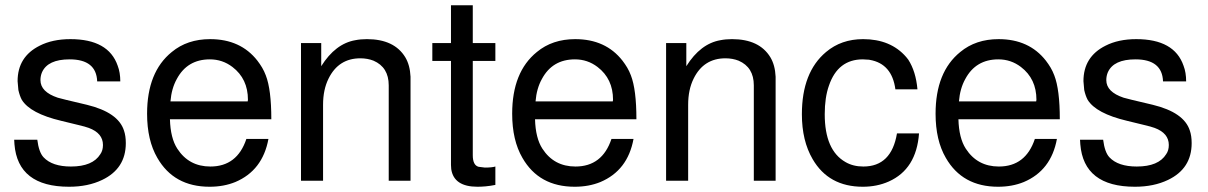

<svg xmlns="http://www.w3.org/2000/svg" viewBox="-20 -688 4598 731"><path d="M350 -378Q347 -462 245 -462Q162 -462 140 -413Q134 -399 134 -383Q134 -338 200 -316L231 -308L311 -289Q430 -260 452 -191Q459 -171 459 -143Q459 -46 369 -3Q315 23 243 23Q48 23 35 -139L34 -156H122Q128 -108 146 -89Q179 -54 250 -54Q333 -54 362 -101Q372 -115 372 -136Q372 -181 318 -201L299 -207H298L291 -209L213 -228Q95 -256 63 -308Q55 -323 50 -345L47 -379Q47 -472 131 -514Q180 -539 248 -539Q393 -539 428 -438Q438 -412 438 -378Z M627 -234Q629 -162 655 -122Q699 -54 781 -54Q883 -54 918 -159H1002Q980 -39 876 5Q832 23 778 23Q642 23 579 -87Q540 -154 540 -255Q540 -414 634 -490Q693 -539 780 -539Q896 -539 960 -457Q970 -444 978 -430.5Q986 -417 992 -401Q1013 -347 1013 -234ZM923 -302 924 -308Q924 -388 865 -433Q827 -462 779 -462Q693 -462 653 -387Q633 -351 629 -302Z M1126 -524H1203V-436Q1257 -522 1333 -535Q1343 -537 1354 -538Q1365 -539 1377 -539Q1481 -539 1523 -470Q1541 -440 1543 -396V0H1460V-363Q1460 -432 1402 -457Q1379 -466 1352 -466Q1269 -466 1231 -389Q1210 -347 1210 -289V0H1126Z M1866 -524V-456H1780V-97Q1780 -59 1802 -53L1826 -50Q1853 -50 1866 -54V16Q1846 20 1829 21.5Q1812 23 1798 23Q1708 23 1698 -44L1697 -60V-456H1626V-524H1697V-668H1780V-524Z M2017 -234Q2019 -162 2045 -122Q2089 -54 2171 -54Q2273 -54 2308 -159H2392Q2370 -39 2266 5Q2222 23 2168 23Q2032 23 1969 -87Q1930 -154 1930 -255Q1930 -414 2024 -490Q2083 -539 2170 -539Q2286 -539 2350 -457Q2360 -444 2368 -430.5Q2376 -417 2382 -401Q2403 -347 2403 -234ZM2313 -302 2314 -308Q2314 -388 2255 -433Q2217 -462 2169 -462Q2083 -462 2043 -387Q2023 -351 2019 -302Z M2516 -524H2593V-436Q2647 -522 2723 -535Q2733 -537 2744 -538Q2755 -539 2767 -539Q2871 -539 2913 -470Q2931 -440 2933 -396V0H2850V-363Q2850 -432 2792 -457Q2769 -466 2742 -466Q2659 -466 2621 -389Q2600 -347 2600 -289V0H2516Z M3389 -348Q3376 -445 3292 -460Q3288 -461 3281.5 -461Q3275 -461 3265 -462Q3170 -462 3136 -362Q3120 -317 3120 -253Q3120 -116 3199 -71Q3228 -54 3267 -54Q3374 -54 3395 -180H3479Q3469 -44 3364 3Q3319 23 3265 23Q3135 23 3074 -82Q3033 -152 3033 -253Q3033 -413 3125 -490Q3183 -539 3266 -539Q3371 -539 3430 -471L3438 -461Q3467 -416 3473 -348Z M3629 -234Q3631 -162 3657 -122Q3701 -54 3783 -54Q3885 -54 3920 -159H4004Q3982 -39 3878 5Q3834 23 3780 23Q3644 23 3581 -87Q3542 -154 3542 -255Q3542 -414 3636 -490Q3695 -539 3782 -539Q3898 -539 3962 -457Q3972 -444 3980 -430.5Q3988 -417 3994 -401Q4015 -347 4015 -234ZM3925 -302 3926 -308Q3926 -388 3867 -433Q3829 -462 3781 -462Q3695 -462 3655 -387Q3635 -351 3631 -302Z M4408 -378Q4405 -462 4303 -462Q4220 -462 4198 -413Q4192 -399 4192 -383Q4192 -338 4258 -316L4289 -308L4369 -289Q4488 -260 4510 -191Q4517 -171 4517 -143Q4517 -46 4427 -3Q4373 23 4301 23Q4106 23 4093 -139L4092 -156H4180Q4186 -108 4204 -89Q4237 -54 4308 -54Q4391 -54 4420 -101Q4430 -115 4430 -136Q4430 -181 4376 -201L4357 -207H4356L4349 -209L4271 -228Q4153 -256 4121 -308Q4113 -323 4108 -345L4105 -379Q4105 -472 4189 -514Q4238 -539 4306 -539Q4451 -539 4486 -438Q4496 -412 4496 -378Z"/></svg>

Font: Ekushey Lal Sabuj Normal
Style: Regular
Weight: 400
Designer: Al Mamun Sumon
Foundry: Al Mamun Sumon
Version: Version 1.0